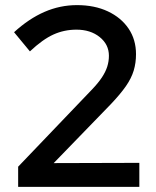

<svg xmlns="http://www.w3.org/2000/svg" viewBox="-20 -731 610 751"><path d="M51 0V-79L338 -379Q364 -406 378.5 -428Q393 -450 399.5 -470.5Q406 -491 406 -513Q406 -557 370 -586Q334 -615 279 -615Q231 -615 189 -596Q147 -577 97 -530L35 -605Q93 -658 154 -684.5Q215 -711 281 -711Q350 -711 402 -686.5Q454 -662 483 -619Q512 -576 512 -519Q512 -485 503 -455Q494 -425 472.5 -394Q451 -363 413 -323L190 -93L525 -94V0Z"/></svg>

Font: Red Hat Text Medium
Style: Regular
Weight: 500
Designer: Pentagram, MCKL
Foundry: Pentagram, MCKL
Version: Version 1.023